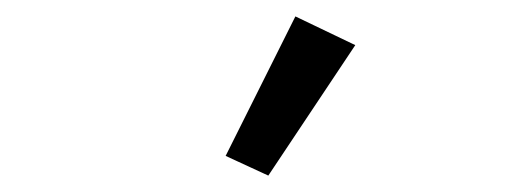

<svg xmlns="http://www.w3.org/2000/svg" viewBox="-20 -799 640 234"><path d="M413 -744 307 -585 255 -609 340 -779Z"/></svg>

Font: IBM Plex Sans Var
Style: Regular
Weight: 400
Designer: Mike Abbink, Paul van der Laan, Pieter van Rosmalen
Foundry: Bold Monday
Version: Version 3.000